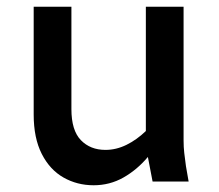

<svg xmlns="http://www.w3.org/2000/svg" viewBox="-20 -539 650 570"><path d="M80 -199V-519H192V-215Q192 -152 220 -123Q248 -94 293 -94Q325 -94 355.5 -109Q386 -124 413 -150V-519H525V-123Q525 -102 527 -85Q529 -68 532 -46L540 0H433L419 -73Q387 -35 346.5 -12Q306 11 258 11Q209 11 168.5 -12Q128 -35 104 -82Q80 -129 80 -199Z"/></svg>

Font: Radio Canada Medium
Style: Regular
Weight: 500
Designer: Charles Daoud, Etienne Aubert Bonn, Alexandre Saumier Demers, Jacques Le Bailly
Foundry: Radio-Canada
Version: Version 2.104; ttfautohint (v1.8.4.7-5d5b);gftools[0.9.28.de